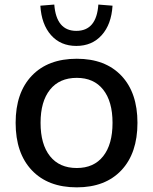

<svg xmlns="http://www.w3.org/2000/svg" viewBox="-20 -804 663 834"><path d="M313.5 9.8Q188.5 9.8 118.2 -64.5Q47.9 -138.7 47.9 -270.5Q47.9 -401.4 118.2 -475.1Q188.5 -548.8 313.5 -548.8Q437.5 -548.8 507.3 -475.1Q577.1 -401.4 577.1 -270.5Q577.1 -138.7 507.3 -64.5Q437.5 9.8 313.5 9.8ZM155.3 -779.3 215.8 -784.2Q224.6 -669.9 311.5 -669.9Q399.4 -669.9 407.2 -784.2L468.8 -779.3Q463.9 -698.2 421.9 -651.4Q379.9 -604.5 311.5 -604.5Q243.2 -604.5 201.7 -651.4Q160.2 -698.2 155.3 -779.3ZM156.2 -270.5Q156.2 -176.8 197.3 -125.5Q238.3 -74.2 313.5 -74.2Q387.7 -74.2 428.2 -125.5Q468.8 -176.8 468.8 -270.5Q468.8 -363.3 428.2 -414.6Q387.7 -465.8 313.5 -465.8Q238.3 -465.8 197.3 -414.6Q156.2 -363.3 156.2 -270.5Z"/></svg>

Font: Min Sans Medium
Style: Regular
Weight: 500
Designer: Jinseong-Kim, NotoSansCJK, Nunito
Foundry: Jinseong-Kim
Version: Version 1.400;Glyphs 3.1.2 (3151)